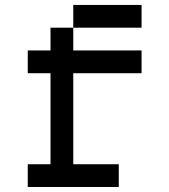

<svg xmlns="http://www.w3.org/2000/svg" viewBox="-20 -747 676 767"><path d="M181.8 -454.5V-90.9H90.9V0H454.5V-90.9H272.7V-454.5H545.5V-545.5H272.7V-636.4H181.8V-545.5H90.9V-454.5ZM272.7 -727.3V-636.4H545.5V-727.3Z"/></svg>

Font: Departure Mono
Style: Regular
Weight: 400
Monospace: yes
Designer: Helena Zhang
Version: Version 1.500;Glyphs 3.3.1 (3343)